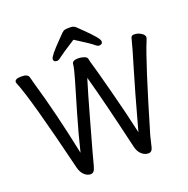

<svg xmlns="http://www.w3.org/2000/svg" viewBox="-157 -1046 1194 1219"><g transform="rotate(-20 440.0 -437.0)"><path d="M439 -817Q342 -755 324.5 -740.5Q307 -726 297 -726Q273 -726 273 -745.5Q273 -765 356 -849Q376 -870 388 -882Q400 -894 411.5 -896Q423 -898 446.5 -898Q470 -898 483 -885Q496 -872 516 -853Q604 -768 604 -747Q604 -726 580 -726Q570 -726 551.5 -742Q533 -758 439 -817ZM3 -689Q3 -711 48 -711Q93 -711 98 -686L112 -634Q176 -416 236 -127Q265 -247 303 -376Q341 -505 361.5 -575Q382 -645 384 -670Q384 -696 427 -696Q446 -696 466 -689Q486 -682 487 -668Q489 -655 499.5 -621Q510 -587 553.5 -421.5Q597 -256 626 -124Q701 -399 737.5 -518.5Q774 -638 790 -703Q795 -717 811 -717Q827 -717 842 -712Q880 -696 880 -673Q880 -669 874 -654Q825 -539 689 -77Q685 -62 681 -43.5Q677 -25 672 -6Q665 24 641 24Q617 24 596.5 6.5Q576 -11 567 -45Q490 -377 439 -560Q411 -470 367.5 -313.5Q324 -157 310.5 -109.5Q297 -62 293 -44Q289 -26 280.5 -1.5Q272 23 250.5 23Q229 23 209.5 5.5Q190 -12 181 -45Q56 -560 5 -681Q3 -685 3 -689Z"/></g></svg>

Font: ToneOZ-Pinyin-WenKai-Medium
Style: Medium
Weight: 700
Designer: Fontworks Inc.
Foundry: ToneOZ
Version: Version 0.240331